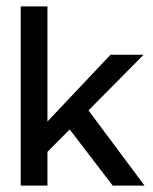

<svg xmlns="http://www.w3.org/2000/svg" viewBox="-20 -583 479 603"><path d="M129 0H45V-563H129ZM232 -271 434 0H334L171 -213ZM124 -101V-196L327 -411H431Z"/></svg>

Font: Darker Grotesque Light SemiBold
Style: Regular
Weight: 600
Version: Version 1.000;gftools[0.9.28]